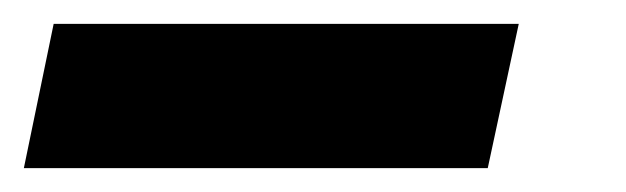

<svg xmlns="http://www.w3.org/2000/svg" viewBox="-119 45 525 161"><path d="M-99 186H290L316 65H-74Z"/></svg>

Font: Noto Sans UI Condensed Black
Style: Italic
Weight: 900
Width: 3
Italic angle: -192°
Designer: Monotype Design Team
Foundry: Monotype Imaging Inc.
Version: Version 1.901